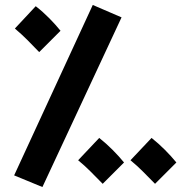

<svg xmlns="http://www.w3.org/2000/svg" viewBox="-20 -721 758 774"><path d="M151 33 470 -651 354 -701 37 -14ZM138 -511 224 -597C198 -629 163 -666 124 -696L40 -606C79 -573 100 -550 138 -511ZM394 20 480 -66C453 -99 418 -135 380 -165L295 -75C334 -43 355 -19 394 20ZM605 20 691 -66C664 -99 629 -135 591 -165L506 -75C545 -43 566 -19 605 20Z"/></svg>

Font: Noto Sans Arabic UI ExtraCondensed Extra
Style: Regular
Weight: 800
Width: 3
Designer: Nadine Chahine - Monotype Design Team
Foundry: Monotype Imaging Inc.
Version: Version 1.900